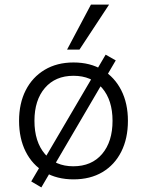

<svg xmlns="http://www.w3.org/2000/svg" viewBox="-20 -773 640 836"><path d="M300 8Q228 8 174.5 -23.5Q121 -55 92 -112.5Q63 -170 63 -247Q63 -323 92 -380Q121 -437 174.5 -469Q228 -501 300 -501Q373 -501 426 -469Q479 -437 508 -380Q537 -323 537 -247Q537 -170 508 -112.5Q479 -55 426 -23.5Q373 8 300 8ZM299 -49Q379 -49 424.5 -102.5Q470 -156 470 -247Q470 -337 424.5 -390Q379 -443 300 -443Q221 -443 175.5 -390Q130 -337 130 -247Q130 -156 175.5 -102.5Q221 -49 299 -49ZM160 43 116 17 440 -535 484 -510ZM272 -557 376 -753H455L326 -557Z"/></svg>

Font: Nunito Sans 8pt Light
Style: Regular
Weight: 300
Version: Version 3.101;gftools[0.9.27]